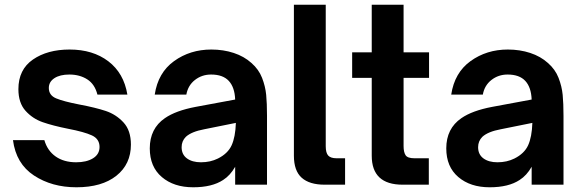

<svg xmlns="http://www.w3.org/2000/svg" viewBox="-20 -783 2464 814"><path d="M35 -189H168Q181 -144 216 -119.5Q251 -95 303 -95Q347 -95 374.5 -112Q402 -129 402 -160Q402 -194 369.5 -209Q337 -224 269 -237Q204 -250 161 -265Q118 -280 88 -313.5Q58 -347 58 -405Q58 -488 119.5 -530.5Q181 -573 275 -573Q374 -573 439.5 -523Q505 -473 520 -382H393Q382 -426 350 -446.5Q318 -467 274 -467Q234 -467 210.5 -451.5Q187 -436 187 -410Q187 -379 218 -366Q249 -353 316 -340Q385 -327 428.5 -312.5Q472 -298 503.5 -264Q535 -230 535 -170Q535 -87 473.5 -38Q412 11 304 11Q200 11 124 -39Q48 -89 35 -189Z M615 -154Q615 -238 679 -282Q725 -314 810 -330L977 -361Q975 -413 950 -440Q925 -467 875 -467Q836 -467 806.5 -444Q777 -421 770 -382H636Q650 -475 718 -524Q786 -573 876 -573Q927 -573 971 -558.5Q1015 -544 1046 -516Q1077 -489 1091 -453Q1105 -417 1108.5 -381Q1112 -345 1112 -292V0H977V-76Q956 -39 926 -20Q879 11 799 11Q717 11 666 -32.5Q615 -76 615 -154ZM904 -111Q946 -132 962 -167Q978 -202 980 -262L846 -235Q792 -225 768 -203Q750 -185 750 -159Q750 -128 772.5 -111.5Q795 -95 832 -95Q872 -95 904 -111Z M1356 0Q1292 0 1259 -29.5Q1226 -59 1226 -123V-763H1361V-163Q1361 -135 1371.5 -123.5Q1382 -112 1407 -112H1443V0Z M1687 0Q1556 0 1556 -123V-453H1473V-561H1556V-763H1691V-561H1799V-453H1691V-164Q1691 -138 1699.5 -125Q1708 -112 1737 -112H1798V0Z M1872 -154Q1872 -238 1936 -282Q1982 -314 2067 -330L2234 -361Q2232 -413 2207 -440Q2182 -467 2132 -467Q2093 -467 2063.5 -444Q2034 -421 2027 -382H1893Q1907 -475 1975 -524Q2043 -573 2133 -573Q2184 -573 2228 -558.5Q2272 -544 2303 -516Q2334 -489 2348 -453Q2362 -417 2365.5 -381Q2369 -345 2369 -292V0H2234V-76Q2213 -39 2183 -20Q2136 11 2056 11Q1974 11 1923 -32.5Q1872 -76 1872 -154ZM2161 -111Q2203 -132 2219 -167Q2235 -202 2237 -262L2103 -235Q2049 -225 2025 -203Q2007 -185 2007 -159Q2007 -128 2029.5 -111.5Q2052 -95 2089 -95Q2129 -95 2161 -111Z"/></svg>

Font: Open Sauce One
Style: Bold
Weight: 700
Designer: Alfredo Marco Pradil
Foundry: Creative Sauce Fz LLC
Version: Version 1.477